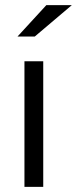

<svg xmlns="http://www.w3.org/2000/svg" viewBox="-20 -726 299 746"><path d="M75 0V-488H148V0ZM48 -584 160 -706H259L115 -584Z"/></svg>

Font: Red Hat Text
Style: Regular
Weight: 400
Designer: Pentagram, MCKL
Foundry: MCKL
Version: Version 1.030